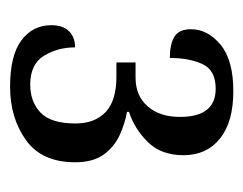

<svg xmlns="http://www.w3.org/2000/svg" viewBox="-71 -792 483 381"><g transform="rotate(90 170.5 -601.5)"><path d="M152 -380Q90 -380 60 -402.5Q30 -425 30 -462Q30 -485 42 -497Q54 -509 74 -509Q74 -475 90.5 -447.5Q107 -420 148 -420Q182 -420 203.5 -440.5Q225 -461 225 -510Q225 -548 202.5 -569.5Q180 -591 132 -591H104V-629H134Q170 -629 191 -653Q212 -677 212 -717Q212 -788 156 -788Q119 -788 107 -761.5Q95 -735 95 -697Q68 -697 53 -706Q38 -715 38 -739Q38 -772 68.5 -797.5Q99 -823 161 -823Q222 -823 255 -796.5Q288 -770 288 -724Q288 -680 262 -653.5Q236 -627 202 -616V-612Q225 -608 248 -597.5Q271 -587 286.5 -566Q302 -545 302 -509Q302 -443 258 -411.5Q214 -380 152 -380Z"/></g></svg>

Font: Noto Serif Tamil Condensed
Style: Regular
Weight: 400
Width: 3
Designer: Indian Type Foundry, Tom Grace, and the Monotype Design Team
Foundry: Monotype Imaging Inc.
Version: Version 2.004